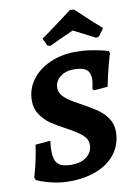

<svg xmlns="http://www.w3.org/2000/svg" viewBox="-96 -936 712 1009"><g transform="rotate(-10 260.0 -431.0)"><path d="M18 -26 12 -39Q14 -46 21 -71Q28 -96 36 -134Q44 -172 49 -209L129 -216Q125 -176 125 -163Q125 -112 146 -92Q167 -72 218 -72Q268 -72 299 -96Q330 -120 330 -159Q330 -190 304 -212.5Q278 -235 226 -263Q175 -290 144.5 -311Q114 -332 92 -364Q70 -396 70 -439Q70 -500 105 -548.5Q140 -597 202 -625Q264 -653 342 -653Q384 -653 422 -647Q460 -641 483.5 -635Q507 -629 513 -627L518 -615Q513 -601 499.5 -550.5Q486 -500 475 -443L402 -437L394 -444Q395 -450 398.5 -467.5Q402 -485 402 -497Q402 -533 381.5 -548.5Q361 -564 316 -564Q272 -564 242.5 -541Q213 -518 213 -483Q213 -458 231 -438Q249 -418 284 -398Q296 -391 306.5 -385.5Q317 -380 325 -375Q374 -348 404 -327.5Q434 -307 455.5 -276Q477 -245 477 -204Q477 -140 442 -91Q407 -42 342.5 -15Q278 12 193 12Q148 12 109 3.5Q70 -5 44 -15Q18 -25 18 -26ZM349 -874H368Q369 -876 394 -852.5Q419 -829 427 -821Q458 -792 505 -751L476 -711L460 -707L422 -727Q350 -764 345 -766Q333 -761 270 -732L216 -707L201 -711L182 -751Q207 -768 268 -813.5Q329 -859 349 -874Z"/></g></svg>

Font: Alegreya SC
Style: Bold Italic
Weight: 700
Italic angle: -7°
Designer: Juan Pablo del Peral
Foundry: Huerta Tipografica
Version: Version 2.007; ttfautohint (v1.6)